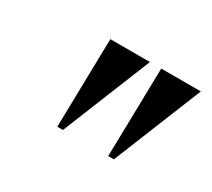

<svg xmlns="http://www.w3.org/2000/svg" viewBox="-62 -817 488 441"><g transform="rotate(30 182.5 -596.5)"><path d="M120 -479 125 -714H230L135 -479ZM255 -479 260 -714H365L270 -479Z"/></g></svg>

Font: Noto Serif Display Medium
Style: Italic
Weight: 500
Italic angle: -12°
Designer: Monotype Design Team
Foundry: Monotype Imaging Inc.
Version: Version 2.009